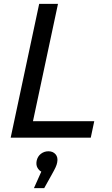

<svg xmlns="http://www.w3.org/2000/svg" viewBox="-20 -710 578 990"><path d="M35 0 182 -690H279L150 -85H466L448 0ZM275 127Q273 139 266.5 153Q260 167 247 190L208 260H155L193 175Q181 169 173 154.5Q165 140 169 119Q174 96 191 83Q208 70 230 70Q253 70 266.5 85.5Q280 101 275 127Z"/></svg>

Font: Radio Canada
Style: Italic
Weight: 400
Italic angle: -12°
Designer: Charles Daoud, Etienne Aubert Bonn, Alexandre Saumier Demers, Jacques Le Bailly
Foundry: Radio-Canada
Version: Version 2.104;gftools[0.9.28.dev5+ged2979d]